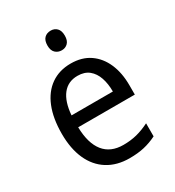

<svg xmlns="http://www.w3.org/2000/svg" viewBox="-180 -843 870 957"><g transform="rotate(-30 255.0 -364.0)"><path d="M264 -546Q328 -546 372.5 -515.5Q417 -485 440.5 -431Q464 -377 464 -306V-252H138Q140 -159 178.5 -111Q217 -63 290 -63Q332 -63 367.5 -72Q403 -81 441 -100V-25Q405 -7 368 1.5Q331 10 284 10Q211 10 158.5 -23Q106 -56 78.5 -117.5Q51 -179 51 -264Q51 -353 76.5 -416Q102 -479 150 -512.5Q198 -546 264 -546ZM263 -476Q208 -476 176.5 -436Q145 -396 139 -320H377Q377 -365 365 -400Q353 -435 328 -455.5Q303 -476 263 -476ZM260 -738Q281 -738 295 -724Q309 -710 309 -681Q309 -653 295 -639Q281 -625 260 -625Q238 -625 223.5 -639Q209 -653 209 -681Q209 -710 223 -724Q237 -738 260 -738Z"/></g></svg>

Font: Noto Sans Devanagari SemiCondensed
Style: Regular
Weight: 400
Width: 4
Designer: Jelle Bosma - Monotype Design Team
Foundry: Monotype Imaging Inc.
Version: Version 2.006